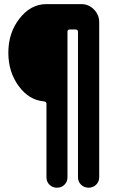

<svg xmlns="http://www.w3.org/2000/svg" viewBox="-20 -750 540 910"><path d="M365.2 -730.5Q400.4 -730.5 425.3 -705.1Q450.2 -679.7 450.2 -644.5V89.8Q450.2 111.3 435.5 125.5Q420.9 139.6 399.9 139.6Q378.9 139.6 364.3 125.5Q349.6 111.3 349.6 89.8V-598.6Q349.6 -609.4 338.9 -610.4H310.5Q299.8 -610.4 299.8 -598.6V89.8Q299.8 111.3 285.6 125.5Q271.5 139.6 250 139.6Q228.5 139.6 214.4 125.5Q200.2 111.3 200.2 89.8V-258.8Q200.2 -267.6 188.5 -269.5Q117.2 -275.4 68.4 -342.3Q19.5 -409.2 19.5 -500Q19.5 -594.7 72.8 -662.6Q126 -730.5 200.2 -730.5Z"/></svg>

Font: Rounded-X Mgen+ 1m bold
Style: Bold
Weight: 700
Designer: [Source Han Sans]
Ryoko NISHIZUKA  (kana & ideographs); Paul D. Hunt (Latin, Greek & Cyrillic); Wenlong ZHANG  (bopomofo
Version: Version 1.059.20150602